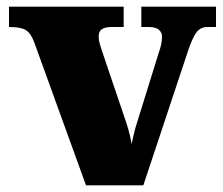

<svg xmlns="http://www.w3.org/2000/svg" viewBox="-20 -556 668 576"><path d="M82 -431Q72 -457 57 -466Q42 -475 7 -475V-536H351V-475H316Q294 -475 285 -468Q276 -461 276 -447Q276 -436 279 -425.5Q282 -415 285 -406L349 -217Q359 -189 365 -168Q371 -147 375 -124Q383 -164 392 -191L456 -397Q461 -411 463.5 -422.5Q466 -434 466 -448Q466 -458 457 -466.5Q448 -475 425 -475H404V-536H628V-475H602Q583 -475 571 -461Q559 -447 545 -406L410 0H238Z"/></svg>

Font: Noto Serif Ethiopic Black
Style: Regular
Weight: 900
Designer: Monotype Design Team
Foundry: Monotype Imaging Inc.
Version: Version 2.102; ttfautohint (v1.8.4.7-5d5b)